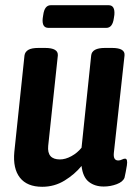

<svg xmlns="http://www.w3.org/2000/svg" viewBox="-20 -709 523 737"><path d="M142 8Q84 8 56.5 -27Q29 -62 35 -126L74 -496Q76 -510 88.5 -517.5Q101 -525 128 -525H153Q204 -525 202 -496L165 -149Q160 -97 210 -97Q231 -97 254 -109.5Q277 -122 293 -142L330 -496Q333 -525 383 -525H410Q461 -525 458 -496L417 -122Q414 -93 434 -93Q441 -93 448 -96.5Q455 -100 460 -100Q471 -100 467 -74Q465 -62 462.5 -48.5Q460 -35 458 -27Q452 -11 428 -2Q404 7 378 7Q344 7 321 -11Q298 -29 293 -72Q267 -40 228 -16Q189 8 142 8ZM166 -602Q140 -602 144 -639L146 -652Q151 -689 175 -689H397Q422 -689 419 -652L417 -639Q412 -602 388 -602Z"/></svg>

Font: Asap Condensed Condensed SemiBold
Style: Italic
Weight: 600
Width: 3
Italic angle: -6°
Designer: Pablo Cosgaya
Foundry: Omnibus-Type
Version: Version 3.001; ttfautohint (v1.8.4.7-5d5b)